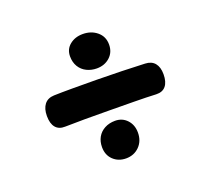

<svg xmlns="http://www.w3.org/2000/svg" viewBox="-96 -703 843 770"><g transform="rotate(-20 325.0 -318.0)"><path d="M520.6 -254.1Q479.6 -256.1 427.6 -256.6Q375.6 -257.1 321.1 -257.6Q266.6 -258.1 217.6 -258.1Q168.6 -258.1 133.6 -257.1Q106.6 -256.1 92.6 -272.8Q78.6 -289.4 78.6 -322Q78.6 -353 92.6 -371.1Q106.6 -389.1 133.6 -390.1Q165.6 -391.1 213.1 -391.1Q260.6 -391.1 315.1 -390.6Q369.6 -390.1 423.1 -388.6Q476.6 -387.1 520.6 -385.1Q547.8 -384.1 561.7 -367.2Q575.6 -350.2 575.6 -320Q575.6 -287.4 561.7 -270.3Q547.8 -253.1 520.6 -254.1ZM319.6 -53.7Q286.7 -53.9 265.1 -74.6Q243.6 -95.3 243.6 -129.1Q243.6 -152.8 253.9 -171.3Q264.3 -189.8 283.9 -200.3Q303.4 -210.8 328.6 -210.8Q359.4 -210.8 379.3 -189.3Q399.1 -167.9 399.1 -135.1Q399.1 -99.2 376.4 -76.4Q353.7 -53.7 319.6 -53.7ZM332.6 -433Q309.7 -433 290 -442.6Q270.3 -452.2 258.9 -471Q247.6 -489.8 247.6 -514.9Q247.6 -545.6 270.2 -563.8Q292.8 -582.1 325.6 -582.1Q361.7 -582.1 386.4 -561.4Q411.1 -540.8 411.1 -506.7Q411.1 -473.8 388.7 -453.4Q366.3 -433 332.6 -433Z"/></g></svg>

Font: Playpen Sans
Style: Regular
Weight: 400
Designer: Laura Meseguer, Veronika Burian, José Scaglione, Kostas Bartsokas, Vera Evstafieva, Tom Grace, Yorlmar Campos
Foundry: TypeTogether
Version: Version 2.000